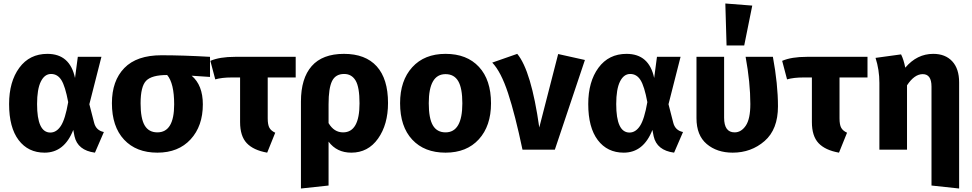

<svg xmlns="http://www.w3.org/2000/svg" viewBox="-20 -856 5559 1098"><path d="M251 -548Q380 -548 409 -410L425 -531H560L491 -260L518 -155Q529 -110 574 -101L523 17Q424 4 406 -77L399 -113Q348 17 235 17Q141 17 86.5 -55Q32 -127 32 -261Q32 -389 90.5 -468.5Q149 -548 251 -548ZM192 -261Q192 -98 268 -98Q303 -98 328 -136Q353 -174 370 -272Q353 -363 331 -398Q309 -433 272 -433Q235 -433 213.5 -389.5Q192 -346 192 -261Z M1181 -531V-416L1076 -423Q1140 -369 1140 -259Q1140 -135 1070 -59Q1000 17 880 17Q759 17 689.5 -57.5Q620 -132 620 -266Q620 -394 691 -467Q762 -540 903 -540Q1026 -540 1181 -531ZM880 -99Q976 -99 976 -259Q976 -380 936 -427H935Q848 -427 816 -394.5Q784 -362 784 -265Q784 -178 807.5 -138.5Q831 -99 880 -99Z M1671 -413H1511V-179Q1511 -143 1520.5 -125.5Q1530 -108 1554 -97L1508 17Q1429 3 1391 -37.5Q1353 -78 1353 -158V-413H1305Q1248 -413 1211 -402L1183 -508Q1236 -531 1324 -531H1671Z M2199 -267Q2199 -144 2142 -63.5Q2085 17 1989 17Q1906 17 1859 -46V205L1701 222V-275Q1701 -408 1762.5 -478Q1824 -548 1947 -548Q2070 -548 2134.5 -476.5Q2199 -405 2199 -267ZM1942 -99Q2036 -99 2036 -265Q2036 -358 2013.5 -395.5Q1991 -433 1948 -433Q1899 -433 1879 -392.5Q1859 -352 1859 -260V-152Q1890 -99 1942 -99Z M2528 -548Q2650 -548 2719 -473.5Q2788 -399 2788 -265Q2788 -136 2718.5 -59.5Q2649 17 2528 17Q2407 17 2337.5 -57.5Q2268 -132 2268 -266Q2268 -395 2337.5 -471.5Q2407 -548 2528 -548ZM2528 -432Q2432 -432 2432 -266Q2432 -179 2455.5 -139Q2479 -99 2528 -99Q2624 -99 2624 -265Q2624 -352 2600.5 -392Q2577 -432 2528 -432Z M2938 -548Q3018 -452 3064 -127L3172 -547L3325 -513L3153 0H2968Q2926 -200 2885.5 -323Q2845 -446 2795 -498Z M3563 -548Q3692 -548 3721 -410L3737 -531H3872L3803 -260L3830 -155Q3841 -110 3886 -101L3835 17Q3736 4 3718 -77L3711 -113Q3660 17 3547 17Q3453 17 3398.5 -55Q3344 -127 3344 -261Q3344 -389 3402.5 -468.5Q3461 -548 3563 -548ZM3504 -261Q3504 -98 3580 -98Q3615 -98 3640 -136Q3665 -174 3682 -272Q3665 -363 3643 -398Q3621 -433 3584 -433Q3547 -433 3525.5 -389.5Q3504 -346 3504 -261Z M4128 -836 4282 -824 4236 -596H4135ZM4400 -531Q4429 -374 4429 -248Q4429 -116 4352.5 -49.5Q4276 17 4170 17Q4080 17 4021.5 -32.5Q3963 -82 3963 -180V-531H4121V-183Q4121 -99 4181 -99Q4219 -99 4245 -137.5Q4271 -176 4271 -261Q4271 -383 4244 -531Z M4941 -413H4781V-179Q4781 -143 4790.5 -125.5Q4800 -108 4824 -97L4778 17Q4699 3 4661 -37.5Q4623 -78 4623 -158V-413H4575Q4518 -413 4481 -402L4453 -508Q4506 -531 4594 -531H4941Z M5317 -548Q5386 -548 5425.5 -505.5Q5465 -463 5465 -385V222L5307 205V-361Q5307 -432 5257 -432Q5209 -432 5167 -368V0H5009V-382Q5009 -457 4987 -525L5133 -545Q5148 -515 5157 -469Q5224 -548 5317 -548Z"/></svg>

Font: Fira Sans
Style: Bold
Weight: 700
Designer: bBox Type GmbH & Carrois Corporate GbR & Edenspiekermann AG
Foundry: bBox Type GmbH & Carrois Corporate GbR & Edenspiekermann AG
Version: Version 4.301;PS 004.301;hotconv 1.0.88;makeotf.lib2.5.64775